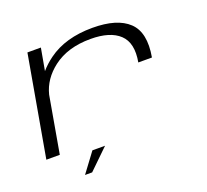

<svg xmlns="http://www.w3.org/2000/svg" viewBox="-126 -743 1126 1046"><g transform="rotate(-20 437.0 -220.0)"><path d="M678.5 -326.5Q698 -434.5 644.2 -485.2Q590.5 -536 476.5 -536Q344.5 -536 260 -471.5Q183 -412.5 162 -328L104.5 0H26.5L129.5 -584.5H207.5L184.5 -456Q211 -487.5 250 -516Q350.5 -589.5 507.5 -589.5Q650.5 -589.5 716.2 -527.2Q782 -465 757.5 -326.5ZM196.1 150.2 279.8 37.8H353.1L237.4 150.2Z"/></g></svg>

Font: Anybody UltraExpanded Light
Style: Italic
Weight: 300
Width: 9
Italic angle: -10°
Designer: Tyler Finck
Foundry: Etcetera Type Company
Version: Version 1.010; ttfautohint (v1.8.3) -l 8 -r 50 -G 200 -x 14 